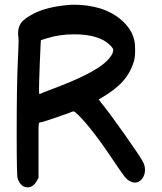

<svg xmlns="http://www.w3.org/2000/svg" viewBox="-20 -843 691 817"><path d="M97 -46Q68 -46 55 -84Q51 -95 51 -273Q51 -484 56 -587Q59 -646 59 -668Q59 -683 58 -687Q57 -691 57 -701Q57 -726 68 -743Q80 -763 127 -787Q181 -813 262 -821Q282 -823 294 -823Q354 -823 407 -807Q463 -789 501.5 -753.5Q540 -718 551 -674Q555 -658 555 -631Q555 -599 550 -583Q536 -535 503.5 -498Q471 -461 409 -425L400 -420L412 -404Q447 -361 512.5 -268Q578 -175 589 -153Q597 -138 597 -120Q597 -98 584.5 -82Q572 -66 554 -66Q545 -66 535 -71Q523 -76 511.5 -90Q500 -104 474 -143Q376 -291 314 -353Q298 -369 293 -369Q290 -369 288 -368Q282 -365 221.5 -344Q161 -323 155 -323Q146 -323 145 -316L144 -299Q144 -282 144 -253.5Q144 -225 144 -198V-87L136 -72Q123 -49 102 -46ZM153 -658Q152 -646 149 -566Q146 -486 146 -462Q146 -443 148 -443Q149 -443 152 -444Q156 -447 202 -464Q382 -531 434 -583Q462 -611 462 -631Q462 -637 448 -651Q402 -697 295 -697Q233 -697 179 -680L154 -672Z"/></svg>

Font: Chanighter Handwriting Cyr
Style: Regular
Weight: 400
Designer: Sin Chanighter
Version: Version 001.001